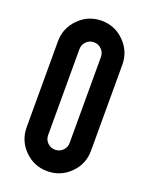

<svg xmlns="http://www.w3.org/2000/svg" viewBox="-134 -770 652 840"><g transform="rotate(20 192.0 -350.0)"><path d="M341.8 -549.8V-149.9Q341.8 -87.9 297.9 -43.9Q253.9 0 191.9 0Q129.9 0 85.9 -43.9Q42 -87.9 42 -149.9V-549.8Q42 -611.8 85.9 -656Q129.9 -700.2 191.9 -700.2Q253.9 -700.2 297.9 -656Q341.8 -611.8 341.8 -549.8ZM142.1 -549.8V-408.2V-291V-149.9Q142.1 -128.9 156.5 -114.5Q170.9 -100.1 191.9 -100.1Q212.9 -100.1 227.5 -114.5Q242.2 -128.9 242.2 -149.9V-291V-408.2V-549.8Q242.2 -570.8 227.5 -585.4Q212.9 -600.1 191.9 -600.1Q170.9 -600.1 156.5 -585.4Q142.1 -570.8 142.1 -549.8Z"/></g></svg>

Font: OSP-DIN
Style: DIN
Weight: 500
Width: 3
Version: Version 001.000